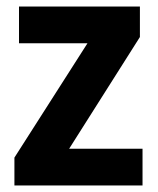

<svg xmlns="http://www.w3.org/2000/svg" viewBox="-20 -566 481 586"><path d="M415 0V-112H191L407 -453V-546H38V-434H247L24 -85V0Z"/></svg>

Font: Noto Sans Myanmar SemiCondensed
Style: Bold
Weight: 700
Width: 4
Designer: Monotype Design Team
Foundry: Monotype Imaging Inc.
Version: Version 2.107